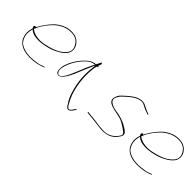

<svg xmlns="http://www.w3.org/2000/svg" viewBox="88 -1390 2357 2357"><g transform="rotate(45 1267.0 -211.0)"><path d="M122 -281C115 -271 122 -258 130 -248L128 -239H127C110 -181 112 -149 123 -107C146 -19 236 45 412 29C462 24 497 16 525 6C538 1 552 -4 565 -8C566 -8 569 -10 571 -16V-17C572 -18 569 -16 570 -17H562L523 -3C496 7 460 13 411 18C303 29 218 4 173 -37C139 -78 114 -136 133 -217L138 -240L153 -227C178 -209 209 -197 263 -194C339 -190 415 -209 476 -229C548 -257 614 -293 652 -348C683 -401 669 -453 646 -487C625 -517 596 -544 548 -555C439 -576 360 -534 291 -480C243 -435 189 -364 154 -299L146 -286L135 -291C130 -293 128 -292 122 -283ZM144 -256 152 -271 151 -268H155L156 -273H152C184 -348 244 -423 299 -473C348 -511 401 -542 471 -548C569 -557 612 -518 636 -480C653 -454 677 -408 643 -354C621 -320 583 -293 551 -275C504 -249 441 -229 372 -215C264 -193 182 -220 145 -255ZM652 -347Z M719 -179C712 -139 714 -98 726 -79C742 -61 769 -56 796 -77C829 -103 861 -158 886 -215C911 -270 932 -328 957 -384L997 -474L987 -382C980 -298 985 -221 999 -143C1015 -59 1045 40 1088 97C1103 126 1116 142 1129 147C1159 158 1183 131 1205 96L1218 74C1217 74 1216 73 1215 73C1212 74 1208 76 1206 74L1194 91C1183 110 1159 149 1135 136C1121 131 1110 114 1099 91C1083 66 1067 32 1051 -9C1012 -119 989 -262 1005 -404C1006 -423 1010 -440 1013 -455L1018 -475L1031 -478H1038C1040 -486 1034 -486 1023 -491L1025 -493C1030 -510 1034 -520 1038 -533C1036 -542 1033 -550 1030 -555C1030 -554 1026 -552 1026 -551C1019 -538 996 -500 989 -481L987 -486C983 -484 981 -485 972 -485C923 -473 898 -456 865 -423C818 -379 768 -312 739 -240C729 -216 722 -197 719 -179ZM750 -239C778 -308 826 -373 871 -417C893 -438 915 -459 955 -469L985 -475L971 -447C934 -377 906 -292 871 -216C858 -184 807 -60 756 -71H755C746 -73 741 -79 736 -87C711 -119 729 -189 750 -239ZM1194 91V92Z M1335 -5C1334 -4 1334 2 1337 5L1350 8C1381 11 1422 16 1460 19C1507 23 1555 32 1601 36C1705 40 1761 10 1804 -39C1818 -55 1837 -82 1844 -102C1847 -131 1835 -146 1814 -161L1813 -162H1812C1805 -169 1796 -175 1783 -182C1769 -189 1756 -199 1739 -208C1700 -225 1659 -240 1614 -249L1555 -259C1522 -265 1484 -280 1466 -297C1451 -311 1441 -326 1447 -354V-356L1448 -357C1452 -369 1461 -384 1471 -401V-402C1483 -420 1508 -443 1548 -478C1588 -512 1621 -534 1645 -544C1677 -557 1712 -566 1744 -555L1745 -554V-553L1777 -538V-537C1799 -524 1825 -515 1852 -506L1870 -499H1871C1874 -499 1876 -498 1878 -498C1882 -506 1880 -509 1879 -509L1858 -516H1856C1844 -521 1834 -525 1823 -530C1795 -541 1778 -554 1753 -564C1717 -576 1684 -571 1640 -554C1618 -545 1583 -522 1539 -485C1495 -448 1467 -420 1458 -405C1447 -387 1442 -371 1437 -355C1413 -251 1566 -253 1668 -222H1671C1724 -200 1769 -169 1802 -144C1819 -135 1828 -123 1832 -103L1834 -99L1833 -98C1799 -38 1746 14 1669 24C1588 32 1525 14 1464 8C1426 5 1387 -1 1356 -3L1340 -5ZM1436 -354H1437ZM1802 -145Z M1986 -281C1979 -271 1986 -258 1994 -248L1992 -239H1991C1974 -181 1976 -149 1987 -107C2010 -19 2100 45 2276 29C2326 24 2361 16 2389 6C2402 1 2416 -4 2429 -8C2430 -8 2433 -10 2435 -16V-17C2436 -18 2433 -16 2434 -17H2426L2387 -3C2360 7 2324 13 2275 18C2167 29 2082 4 2037 -37C2003 -78 1978 -136 1997 -217L2002 -240L2017 -227C2042 -209 2073 -197 2127 -194C2203 -190 2279 -209 2340 -229C2412 -257 2478 -293 2516 -348C2547 -401 2533 -453 2510 -487C2489 -517 2460 -544 2412 -555C2303 -576 2224 -534 2155 -480C2107 -435 2053 -364 2018 -299L2010 -286L1999 -291C1994 -293 1992 -292 1986 -283ZM2008 -256 2016 -271 2015 -268H2019L2020 -273H2016C2048 -348 2108 -423 2163 -473C2212 -511 2265 -542 2335 -548C2433 -557 2476 -518 2500 -480C2517 -454 2541 -408 2507 -354C2485 -320 2447 -293 2415 -275C2368 -249 2305 -229 2236 -215C2128 -193 2046 -220 2009 -255ZM2516 -347Z"/></g></svg>

Font: Stray Cat
Style: HlExtObl
Weight: 100
Version: Version 1.0